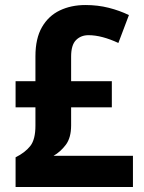

<svg xmlns="http://www.w3.org/2000/svg" viewBox="-20 -744 574 764"><path d="M320 -724Q369 -724 412.5 -713Q456 -702 493 -684L451 -573Q419 -588 389 -596Q359 -604 332 -604Q302 -604 282.5 -584.5Q263 -565 263 -519V-421H425V-317H263V-245Q263 -196 242 -168Q221 -140 193 -124H509V0H42V-118Q80 -137 100.5 -163Q121 -189 121 -244V-317H42V-421H121V-520Q121 -591 147 -636Q173 -681 218 -702.5Q263 -724 320 -724Z"/></svg>

Font: Noto Sans Devanagari UI SemiCondensed
Style: Bold
Weight: 700
Width: 4
Designer: Jelle Bosma - Monotype Design Team
Foundry: Monotype Imaging Inc.
Version: Version 2.004; ttfautohint (v1.8.4.7-5d5b)